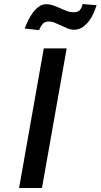

<svg xmlns="http://www.w3.org/2000/svg" viewBox="-20 -936 501 956"><path d="M103 -794Q109 -811 119 -832Q129 -853 142.5 -871.5Q156 -890 173 -902.5Q190 -915 210 -915Q228 -915 245 -909Q262 -903 278.5 -895.5Q295 -888 312 -881.5Q329 -875 347 -875Q368 -875 378 -886.5Q388 -898 391 -916L461 -910Q455 -891 445.5 -869.5Q436 -848 422 -830Q408 -812 390 -800Q372 -788 349 -788Q332 -788 316.5 -794.5Q301 -801 285 -808.5Q269 -816 253.5 -822.5Q238 -829 221 -829Q202 -829 190.5 -814.5Q179 -800 175 -786ZM312 -695 189 0H75L198 -695Z"/></svg>

Font: Fz Poppins Med
Style: Italic
Weight: 500
Italic angle: -10°
Designer: Ninad Kale (Devanagari), Jonny Pinhorn (Latin)
Foundry: Indian Type Foundry
Version: Vit hóa bi Vntype.Com & FontZin.Com